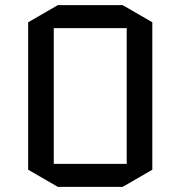

<svg xmlns="http://www.w3.org/2000/svg" viewBox="-20 -725 705 750"><path d="M575 -62 459 5H206L90 -62V-638L206 -705H459L575 -638ZM190 -615V-85H475V-615Z"/></svg>

Font: Quantico
Style: Regular
Weight: 400
Designer: Matt Desmond
Foundry: MADtype
Version: Version 2.002